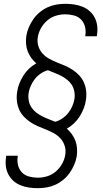

<svg xmlns="http://www.w3.org/2000/svg" viewBox="-20 -843 540 1006"><path d="M178 143Q154 143 131 139.5Q108 136 87 127.5Q66 119 49.5 104Q33 89 23 69Q13 49 10.5 26Q8 3 12 -21Q12 -23 12 -24.5Q12 -26 13 -27H73Q73 -26 73 -25Q73 -24 73 -23Q69 0 74.5 22.5Q80 45 95 60.5Q110 76 132.5 82Q155 88 178 88Q203 88 227.5 80.5Q252 73 272 56Q292 39 305 16Q318 -7 322 -32Q326 -56 319 -78.5Q312 -101 297 -117.5Q282 -134 262 -145Q242 -156 220.5 -164.5Q199 -173 178 -182Q157 -191 138.5 -203.5Q120 -216 104.5 -232.5Q89 -249 80 -270Q71 -291 68.5 -314.5Q66 -338 70 -362Q73 -384 81.5 -405.5Q90 -427 102.5 -447Q115 -467 132.5 -483.5Q150 -500 170 -511Q155 -524 143.5 -540Q132 -556 125 -574.5Q118 -593 116.5 -614Q115 -635 118 -656Q122 -679 131.5 -701Q141 -723 155 -743Q169 -763 188.5 -779Q208 -795 230 -805Q252 -815 275.5 -819Q299 -823 322 -823Q346 -823 369 -819.5Q392 -816 413 -807.5Q434 -799 450.5 -784Q467 -769 477 -749Q487 -729 489.5 -706Q492 -683 488 -659Q488 -657 488 -655.5Q488 -654 487 -653H427Q427 -654 427 -655Q427 -656 427 -657Q431 -680 425.5 -702.5Q420 -725 405 -740.5Q390 -756 367.5 -762Q345 -768 322 -768Q297 -768 272.5 -760.5Q248 -753 228 -736Q208 -719 195 -696Q182 -673 178 -648Q174 -624 181 -601.5Q188 -579 203 -562.5Q218 -546 238 -535Q258 -524 279.5 -515.5Q301 -507 322 -498Q343 -489 361.5 -476.5Q380 -464 395.5 -447.5Q411 -431 420 -410Q429 -389 431.5 -365.5Q434 -342 430 -318Q427 -296 418.5 -274.5Q410 -253 397.5 -233Q385 -213 367.5 -196.5Q350 -180 330 -169Q345 -156 356.5 -140Q368 -124 375 -105.5Q382 -87 383.5 -66Q385 -45 382 -24Q378 -1 368.5 21Q359 43 345 63Q331 83 311.5 99Q292 115 270 125Q248 135 224.5 139Q201 143 178 143ZM269 -205Q288 -210 306 -222Q324 -234 337 -250.5Q350 -267 358.5 -286Q367 -305 370 -324Q373 -344 369.5 -363.5Q366 -383 356 -398.5Q346 -414 331.5 -425.5Q317 -437 300.5 -445.5Q284 -454 266 -461Q248 -468 231 -475Q212 -470 194 -458Q176 -446 163 -429.5Q150 -413 141.5 -394Q133 -375 130 -356Q127 -336 130.5 -316.5Q134 -297 144 -281.5Q154 -266 168.5 -254.5Q183 -243 199.5 -234.5Q216 -226 234 -219Q252 -212 269 -205Z"/></svg>

Font: Iosevka SS04 Light Oblique
Style: Regular
Weight: 300
Italic angle: -9°
Monospace: yes
Designer: Belleve Invis
Foundry: Belleve Invis
Version: Version 19.0.0; ttfautohint (v1.8.4)